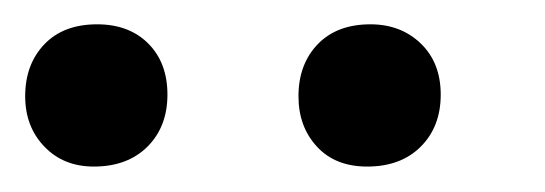

<svg xmlns="http://www.w3.org/2000/svg" viewBox="-33 -749 437 154"><path d="M-12.8 -671.8Q-12.8 -697.4 2.6 -713.5Q17.9 -729.5 44.9 -729.5Q70.5 -729.5 85.9 -714.1Q101.3 -698.7 101.3 -673.1Q101.3 -647.4 85.3 -631.4Q69.2 -615.4 42.3 -615.4Q17.9 -615.4 2.6 -631.4Q-12.8 -647.4 -12.8 -671.8ZM206.4 -671.8Q206.4 -697.4 221.8 -713.5Q237.2 -729.5 264.1 -729.5Q288.5 -729.5 304.5 -714.1Q320.5 -698.7 320.5 -673.1Q320.5 -647.4 304.5 -631.4Q288.5 -615.4 261.5 -615.4Q235.9 -615.4 221.2 -631.4Q206.4 -647.4 206.4 -671.8Z"/></svg>

Font: Slabo 13px
Style: Regular
Weight: 400
Designer: John Hudson
Foundry: Tiro Typeworks Ltd.
Version: Version 1.02 Build 005a